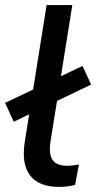

<svg xmlns="http://www.w3.org/2000/svg" viewBox="-39 -725 378 754"><path d="M193 9Q114 9 79.5 -35.5Q45 -80 58 -166L144 -705H245L159 -167Q152 -118 168 -96Q184 -74 225 -74Q236 -74 247.5 -75.5Q259 -77 271 -79L256 1Q242 5 225 7Q208 9 193 9ZM15 -247 -19 -321 285 -466 319 -393Z"/></svg>

Font: Nunito Sans SemiBold
Style: Italic
Weight: 600
Italic angle: -9°
Designer: Vernon Adams
Foundry: Vernon Adams
Version: Version 3.006; ttfautohint (v1.8.3)